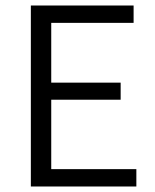

<svg xmlns="http://www.w3.org/2000/svg" viewBox="-20 -677 564 697"><path d="M92 0V-657H465V-594H166V-377H418V-315H166V-63H475V0Z"/></svg>

Font: Assistant
Style: Regular
Weight: 400
Designer: Hebrew By Ben Nathan, Latin by Paul Hunt
Version: Version 2.001;PS 002.001;hotconv 1.0.88;makeotf.lib2.5.64775